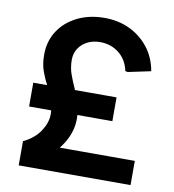

<svg xmlns="http://www.w3.org/2000/svg" viewBox="-80 -786 775 856"><g transform="rotate(10 307.0 -358.0)"><path d="M61.7 -0.7V-110.3Q111.7 -134 137.2 -172.8Q162.7 -211.7 162.7 -248.7Q162.7 -287.3 151.2 -316.7Q139.7 -346 125.2 -373.3Q110.7 -400.7 99.2 -432.3Q87.7 -464 87.7 -506.7Q87.7 -567.7 118.2 -614.5Q148.7 -661.3 202.5 -688Q256.3 -714.7 325.7 -714.7Q388 -714.7 439.2 -690.5Q490.3 -666.3 525.2 -622Q560 -577.7 570.7 -516.7L468 -495L457 -497Q446.3 -547.7 410 -576.3Q373.7 -605 325 -605Q291.7 -605 266.7 -592Q241.7 -579 227.3 -556.7Q213 -534.3 213 -505.7Q213 -470.3 223.5 -441Q234 -411.7 247 -383.2Q260 -354.7 270.5 -322.5Q281 -290.3 281 -248.7Q281 -197.7 253.8 -148.3Q226.7 -99 177.2 -60.2Q127.7 -21.3 61.7 -0.7ZM61.7 -0.7V-110.3H568V-0.7ZM61.7 -267.3V-375H438.7V-267.3Z"/></g></svg>

Font: Fustat
Style: Regular
Weight: 400
Designer: Mohamed Gaber, Khaled Hosny, Laura Garcia Mut
Foundry: Kief Type Foundry, Alif Type Foundry, Hard Type Foundry
Version: Version 1.007